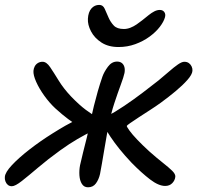

<svg xmlns="http://www.w3.org/2000/svg" viewBox="-37 -760 814 792"><path d="M644.2 7Q617.2 7 582 -19.9Q546.8 -46.8 505.8 -88.6Q478 -118 456.3 -144.9Q434.6 -171.8 418.9 -195.5Q403.2 -219.2 392 -237.6Q390.2 -241.8 388.7 -247.3Q387.2 -252.8 388.6 -259Q389.2 -264.6 393.6 -270.4Q398 -276.2 403.2 -279.6Q436.4 -297 475.5 -323.3Q514.6 -349.6 551.8 -377.9Q589 -406.2 616.6 -428Q640.6 -447.6 660.6 -465.2Q680.6 -482.8 696.8 -494Q713 -505.2 723.2 -505.2Q734.8 -505.2 742.3 -499.6Q749.8 -494 753.7 -485.4Q757.6 -476.8 756.8 -467.6Q755.6 -452.4 736.1 -430.3Q716.6 -408.2 687.3 -383.8Q658 -359.4 627 -336.8Q606.4 -321.8 581.9 -306.1Q557.4 -290.4 535.7 -276.2Q514 -262 500.1 -252.3Q486.2 -242.6 486 -240.6Q485.8 -237 497.1 -221.3Q508.4 -205.6 529.5 -183.5Q550.6 -161.4 578.8 -135.6Q610.2 -107.8 634.8 -88.5Q659.4 -69.2 673.3 -55.5Q687.2 -41.8 686.2 -31Q684.8 -16.2 673.7 -4.6Q662.6 7 644.2 7ZM11.8 8.2Q2 8.2 -4.7 2.6Q-11.4 -3 -14.7 -12.1Q-18 -21.2 -17 -30Q-16 -48.8 12.2 -78.9Q40.4 -109 84.8 -143.5Q129.2 -178 180 -209.8Q211.6 -229.6 233.3 -241.9Q255 -254.2 268.8 -260.9Q282.6 -267.6 290.2 -271.2L305 -232Q298.8 -234.2 283.3 -242.8Q267.8 -251.4 244.5 -268.6Q221.2 -285.8 191.2 -313Q167 -335.6 145.9 -364.9Q124.8 -394.2 112.3 -422.2Q99.8 -450.2 101 -467.6Q101.8 -477.6 106.2 -486.1Q110.6 -494.6 119.1 -499.9Q127.6 -505.2 138.6 -505.2Q154.8 -505.2 169.8 -483Q184.8 -460.8 205 -427.8Q225.2 -394.8 256.2 -362Q290.4 -326.6 317 -306.9Q343.6 -287.2 363 -276.8L348.8 -221.8Q315.8 -205.8 282.6 -186.5Q249.4 -167.2 211.6 -140Q160.4 -103 120.5 -69Q80.6 -35 53.1 -13.4Q25.6 8.2 11.8 8.2ZM326.2 12.6Q309.4 12.6 300.7 -1.5Q292 -15.6 290.6 -36.5Q289.2 -57.4 293.2 -78.4Q298.6 -103.6 305.7 -131.3Q312.8 -159 321.1 -192.5Q329.4 -226 337.4 -267Q343.2 -294 350.4 -323.3Q357.6 -352.6 366.4 -383.4Q375.2 -414.2 385.6 -444.2Q392.4 -463.4 408.1 -484.7Q423.8 -506 446 -506Q458 -506 465.6 -500Q473.2 -494 476.1 -483.7Q479 -473.4 476.6 -459Q473 -442.2 461.3 -410.8Q449.6 -379.4 435.2 -336Q420.8 -292.6 410.2 -239Q408 -228 403.3 -201.6Q398.6 -175.2 393.4 -144.1Q388.2 -113 383.4 -85.1Q378.6 -57.2 375.6 -42.2Q370.6 -19.8 358.8 -3.6Q347 12.6 326.2 12.6ZM452 -566Q410 -566 381.3 -584.7Q352.6 -603.4 338.4 -630.7Q324.2 -658 325.6 -682.8Q327.2 -710.4 340.1 -725.1Q353 -739.8 372.4 -739.8Q387.8 -739.8 395 -723.6Q402.2 -707.4 411.2 -686.6Q419.4 -668.2 432.7 -654.3Q446 -640.4 474 -640.4Q487.4 -640.4 500.8 -645.6Q514.2 -650.8 526.7 -659.4Q539.2 -668 549.8 -676.4Q564.2 -688 576.3 -697.7Q588.4 -707.4 599.8 -713.2Q611.2 -719 622.4 -719Q634.4 -719 640.7 -710.4Q647 -701.8 643.6 -689Q638.6 -670.6 622.1 -649.1Q605.6 -627.6 579.7 -608.7Q553.8 -589.8 521.1 -577.9Q488.4 -566 452 -566Z"/></svg>

Font: Shantell Sans Light
Style: Italic
Weight: 300
Italic angle: -11°
Designer: Stephen Nixon, Anya Danilova, Shantell Martin
Foundry: Arrow Type
Version: Version 1.008;[ac192a2d6]